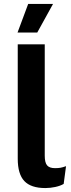

<svg xmlns="http://www.w3.org/2000/svg" viewBox="-20 -944 359 974"><path d="M207 -719V-154Q207 -119 219 -105Q231 -91 259 -91Q276 -91 287 -93Q298 -95 315 -101L303 -11Q286 -1 260.5 4.5Q235 10 210 10Q137 10 103.5 -25.5Q70 -61 70 -139V-719ZM69 -779 123 -924H249L169 -779Z"/></svg>

Font: Work Sans SemiBold
Style: Regular
Weight: 600
Designer: Wei Huang
Foundry: Wei Huang
Version: Version 2.010; ttfautohint (v1.8.3)